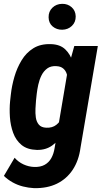

<svg xmlns="http://www.w3.org/2000/svg" viewBox="-27 -767 535 996"><path d="M358.4 -528.3H480.5L390.6 -0.5Q381.8 65.9 350.3 113.5Q318.8 161.1 268.3 185.8Q217.8 210.4 149.4 209Q120.6 207.5 92.5 200.4Q64.5 193.4 38.8 179.2Q13.2 165 -6.8 145.5L48.8 51.3Q67.9 73.2 94.7 85.7Q121.6 98.1 150.4 99.1Q183.1 100.1 204.8 87.9Q226.6 75.7 239 53.5Q251.5 31.2 256.3 1L326.2 -412.6ZM25.4 -242.2 29.3 -277.3Q34.2 -321.8 47.6 -368.2Q61 -414.6 85 -454.1Q108.9 -493.7 146.2 -516.8Q183.6 -540 237.3 -538.1Q284.7 -536.6 311.3 -511.2Q337.9 -485.8 349.6 -447Q361.3 -408.2 363.8 -365.5Q366.2 -322.8 363.3 -286.6L356.9 -235.8Q350.6 -199.2 336.7 -156.2Q322.8 -113.3 299.8 -74.7Q276.9 -36.1 243.7 -12.2Q210.4 11.7 164.1 10.7Q114.3 9.3 84.7 -15.1Q55.2 -39.6 41.3 -77.9Q27.3 -116.2 24.4 -159.7Q21.5 -203.1 25.4 -242.2ZM163.6 -280.8 159.7 -244.6Q158.2 -227.1 157 -203.4Q155.8 -179.7 158.9 -157.5Q162.1 -135.3 174.6 -120.4Q187 -105.5 212.9 -104.5Q244.6 -103 265.4 -119.6Q286.1 -136.2 296.9 -161.9Q307.6 -187.5 312.5 -214.4L325.7 -307.6Q326.7 -325.7 325.7 -345.2Q324.7 -364.7 319.6 -382.3Q314.5 -399.9 301.3 -411.4Q288.1 -422.9 265.6 -423.8Q236.8 -425.8 218 -411.9Q199.2 -397.9 188.2 -375.7Q177.2 -353.5 171.6 -327.9Q166 -302.2 163.6 -280.8ZM225.1 -677.2Q224.6 -707.5 244.9 -727.1Q265.1 -746.6 295.4 -747.1Q324.2 -747.6 344.5 -729.7Q364.7 -711.9 365.7 -682.6Q366.2 -651.9 345.9 -632.6Q325.7 -613.3 295.9 -612.8Q267.1 -612.3 246.3 -629.6Q225.6 -647 225.1 -677.2Z"/></svg>

Font: Roboto Condensed
Style: Bold Italic
Weight: 700
Italic angle: -12°
Designer: Christian Robertson
Foundry: Google
Version: Version 3.0